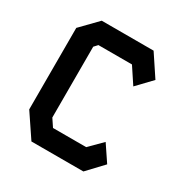

<svg xmlns="http://www.w3.org/2000/svg" viewBox="-161 -827 922 957"><g transform="rotate(30 300.0 -348.0)"><path d="M152 -696.5H450.5L531.5 -574.5L452 -491.5L391.5 -583H198.5L180 -563V-155.5L209 -112H400L471 -183L533.5 -90L448.5 0H149.5L60 -133V-602Z"/></g></svg>

Font: Kode Mono
Style: Regular
Weight: 400
Monospace: yes
Designer: Isa Ozler
Foundry: Kadena LLC
Version: Version 1.000;gftools[0.9.28]